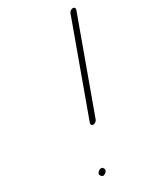

<svg xmlns="http://www.w3.org/2000/svg" viewBox="-167 -725 648 768"><g transform="rotate(-30 157.0 -341.0)"><path d="M64.2 -28C68.3 -21.5 73.7 -15.9 85.4 -24.5C97.1 -33.1 94.3 -40.5 90.1 -47C81.4 -58.7 55 -40.3 64.2 -28ZM160.7 -230 313.2 -649C315.7 -655.9 311.4 -662 304.4 -662C297.5 -662 288.7 -655.9 286.2 -649L133.7 -230C131.2 -223.1 135.5 -217 142.5 -217C149.5 -217 158.2 -223.1 160.7 -230Z"/></g></svg>

Font: Take Off
Style: Drunk
Weight: 400
Foundry: Cannot Into Space Fonts
Version: Version 0.89